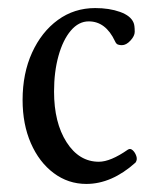

<svg xmlns="http://www.w3.org/2000/svg" viewBox="-20 -445 374 476"><path d="M194 11Q149 11 113 -16Q77 -43 56.5 -90Q36 -137 36 -197Q36 -263 59.5 -314.5Q83 -366 123.5 -395.5Q164 -425 216 -425Q251 -425 277.5 -415.5Q304 -406 311 -389Q314 -383 314 -366Q314 -356 303.5 -344.5Q293 -333 282 -333Q277 -333 272.5 -334.5Q268 -336 265 -343Q242 -392 200 -392Q175 -392 155.5 -369Q136 -346 125 -306.5Q114 -267 114 -218Q114 -141 145 -92.5Q176 -44 225 -44Q254 -44 297 -74Q303 -78 309 -72.5Q315 -67 318 -58Q321 -49 316 -42Q257 11 194 11Z"/></svg>

Font: Junicode Two Beta Condensed
Style: Regular
Weight: 400
Width: 3
Designer: Peter S. Baker
Foundry: Briery Creek Software
Version: Version 1.053; ttfautohint (v1.8.4)